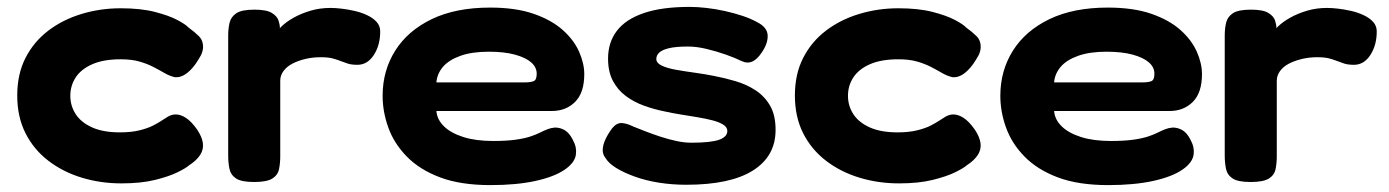

<svg xmlns="http://www.w3.org/2000/svg" viewBox="-20 -519 4030 557"><path d="M332 13Q272 13 217.5 -3.5Q163 -20 120.5 -52.5Q78 -85 54 -132.5Q30 -180 30 -242Q30 -304 54 -351Q78 -398 120 -430Q162 -462 216.5 -478.5Q271 -495 330 -495Q388 -495 429 -484.5Q470 -474 494.5 -461Q519 -448 527 -439Q544 -427 557 -414Q570 -401 569 -380Q568 -368 562 -357Q556 -346 547 -333Q517 -292 487 -295Q471 -299 456.5 -307.5Q442 -316 424.5 -325Q407 -334 384.5 -340.5Q362 -347 330 -347Q281 -347 248.5 -333Q216 -319 200 -295Q184 -271 184 -241Q184 -212 199.5 -188Q215 -164 247 -149.5Q279 -135 328 -135Q361 -135 385 -141Q409 -147 423.5 -154.5Q438 -162 444 -166Q456 -174 467 -180.5Q478 -187 490 -187Q504 -187 519.5 -177Q535 -167 552 -143Q566 -122 568.5 -104Q571 -86 561 -70Q551 -54 528 -39Q519 -31 494.5 -19Q470 -7 429.5 3Q389 13 332 13Z M717 9Q680 9 664.5 -1.5Q649 -12 645.5 -30Q642 -48 642 -67V-416Q642 -436 646 -453Q650 -470 665.5 -480.5Q681 -491 718 -491Q753 -491 768.5 -481.5Q784 -472 788 -459.5Q792 -447 792 -438L780 -420Q784 -430 797.5 -443Q811 -456 832.5 -468Q854 -480 881 -488Q908 -496 939 -496Q952 -496 970 -494Q988 -492 1008 -487.5Q1028 -483 1045 -475Q1062 -467 1072.5 -455.5Q1083 -444 1083 -428Q1083 -388 1064.5 -359.5Q1046 -331 1017 -331Q1000 -331 989 -334.5Q978 -338 968 -342Q958 -346 945 -349.5Q932 -353 910 -353Q887 -353 866 -348Q845 -343 828.5 -334.5Q812 -326 802.5 -313Q793 -300 793 -285V-65Q793 -46 789.5 -28.5Q786 -11 770 -1Q754 9 717 9Z M1403 18Q1316 18 1256.5 -4.5Q1197 -27 1160 -65Q1123 -103 1106.5 -149Q1090 -195 1090 -241Q1090 -314 1126.5 -372Q1163 -430 1232.5 -463.5Q1302 -497 1402 -497Q1476 -497 1528 -479Q1580 -461 1612.5 -432Q1645 -403 1660 -369Q1675 -335 1675 -304Q1675 -250 1648.5 -223.5Q1622 -197 1581 -197H1246Q1248 -172 1268 -152.5Q1288 -133 1324 -121.5Q1360 -110 1411 -110Q1448 -110 1474 -113.5Q1500 -117 1517 -122.5Q1534 -128 1546 -134Q1558 -140 1568 -144Q1578 -148 1590 -149Q1605 -149 1618 -141.5Q1631 -134 1641 -115Q1648 -102 1650 -92Q1652 -82 1651 -73Q1649 -48 1618.5 -27Q1588 -6 1533 6Q1478 18 1403 18ZM1246 -280H1503Q1519 -280 1528 -283.5Q1537 -287 1537 -305Q1537 -324 1521 -338Q1505 -352 1474 -360.5Q1443 -369 1398 -369Q1349 -369 1315.5 -357Q1282 -345 1265 -325Q1248 -305 1246 -280Z M1971 17Q1930 17 1892 11Q1854 5 1822 -6.5Q1790 -18 1768 -31.5Q1746 -45 1737 -60Q1728 -71 1728.5 -85Q1729 -99 1736.5 -115Q1744 -131 1756 -147Q1769 -163 1784 -162Q1799 -161 1817 -152Q1832 -146 1852.5 -138Q1873 -130 1896 -122.5Q1919 -115 1942 -110Q1965 -105 1985 -105Q2042 -105 2066 -113.5Q2090 -122 2090 -139Q2090 -150 2078 -157.5Q2066 -165 2046.5 -170Q2027 -175 2003 -179Q1979 -183 1954 -187Q1929 -191 1907 -196Q1877 -202 1848 -212.5Q1819 -223 1795.5 -240.5Q1772 -258 1758 -284.5Q1744 -311 1744 -349Q1744 -396 1769.5 -429.5Q1795 -463 1847.5 -481Q1900 -499 1981 -499Q2003 -499 2029.5 -496Q2056 -493 2083 -487Q2110 -481 2134 -473Q2158 -465 2176 -455Q2206 -440 2207 -416.5Q2208 -393 2190 -367Q2177 -347 2162.5 -340.5Q2148 -334 2131 -342Q2113 -351 2086 -360.5Q2059 -370 2030 -377Q2001 -384 1976 -384Q1940 -384 1920 -379Q1900 -374 1892 -366Q1884 -358 1884 -348Q1884 -336 1900 -328.5Q1916 -321 1941.5 -316.5Q1967 -312 1996 -308Q2025 -304 2050 -299Q2082 -293 2114 -283.5Q2146 -274 2172 -257Q2198 -240 2214 -212.5Q2230 -185 2230 -142Q2230 -66 2164.5 -24.5Q2099 17 1971 17Z M2588 13Q2528 13 2473.5 -3.5Q2419 -20 2376.5 -52.5Q2334 -85 2310 -132.5Q2286 -180 2286 -242Q2286 -304 2310 -351Q2334 -398 2376 -430Q2418 -462 2472.5 -478.5Q2527 -495 2586 -495Q2644 -495 2685 -484.5Q2726 -474 2750.5 -461Q2775 -448 2783 -439Q2800 -427 2813 -414Q2826 -401 2825 -380Q2824 -368 2818 -357Q2812 -346 2803 -333Q2773 -292 2743 -295Q2727 -299 2712.5 -307.5Q2698 -316 2680.5 -325Q2663 -334 2640.5 -340.5Q2618 -347 2586 -347Q2537 -347 2504.5 -333Q2472 -319 2456 -295Q2440 -271 2440 -241Q2440 -212 2455.5 -188Q2471 -164 2503 -149.5Q2535 -135 2584 -135Q2617 -135 2641 -141Q2665 -147 2679.5 -154.5Q2694 -162 2700 -166Q2712 -174 2723 -180.5Q2734 -187 2746 -187Q2760 -187 2775.5 -177Q2791 -167 2808 -143Q2822 -122 2824.5 -104Q2827 -86 2817 -70Q2807 -54 2784 -39Q2775 -31 2750.5 -19Q2726 -7 2685.5 3Q2645 13 2588 13Z M3195 18Q3108 18 3048.5 -4.5Q2989 -27 2952 -65Q2915 -103 2898.5 -149Q2882 -195 2882 -241Q2882 -314 2918.5 -372Q2955 -430 3024.5 -463.5Q3094 -497 3194 -497Q3268 -497 3320 -479Q3372 -461 3404.5 -432Q3437 -403 3452 -369Q3467 -335 3467 -304Q3467 -250 3440.5 -223.5Q3414 -197 3373 -197H3038Q3040 -172 3060 -152.5Q3080 -133 3116 -121.5Q3152 -110 3203 -110Q3240 -110 3266 -113.5Q3292 -117 3309 -122.5Q3326 -128 3338 -134Q3350 -140 3360 -144Q3370 -148 3382 -149Q3397 -149 3410 -141.5Q3423 -134 3433 -115Q3440 -102 3442 -92Q3444 -82 3443 -73Q3441 -48 3410.5 -27Q3380 -6 3325 6Q3270 18 3195 18ZM3038 -280H3295Q3311 -280 3320 -283.5Q3329 -287 3329 -305Q3329 -324 3313 -338Q3297 -352 3266 -360.5Q3235 -369 3190 -369Q3141 -369 3107.5 -357Q3074 -345 3057 -325Q3040 -305 3038 -280Z M3608 9Q3571 9 3555.5 -1.5Q3540 -12 3536.5 -30Q3533 -48 3533 -67V-416Q3533 -436 3537 -453Q3541 -470 3556.5 -480.5Q3572 -491 3609 -491Q3644 -491 3659.5 -481.5Q3675 -472 3679 -459.5Q3683 -447 3683 -438L3671 -420Q3675 -430 3688.5 -443Q3702 -456 3723.5 -468Q3745 -480 3772 -488Q3799 -496 3830 -496Q3843 -496 3861 -494Q3879 -492 3899 -487.5Q3919 -483 3936 -475Q3953 -467 3963.5 -455.5Q3974 -444 3974 -428Q3974 -388 3955.5 -359.5Q3937 -331 3908 -331Q3891 -331 3880 -334.5Q3869 -338 3859 -342Q3849 -346 3836 -349.5Q3823 -353 3801 -353Q3778 -353 3757 -348Q3736 -343 3719.5 -334.5Q3703 -326 3693.5 -313Q3684 -300 3684 -285V-65Q3684 -46 3680.5 -28.5Q3677 -11 3661 -1Q3645 9 3608 9Z"/></svg>

Font: Fredoka SemiExpanded SemiBold
Style: Regular
Weight: 600
Width: 6
Designer: Ben Nathan
Foundry: Milena B. Brandão, Ben Nathan
Version: Version 2.001